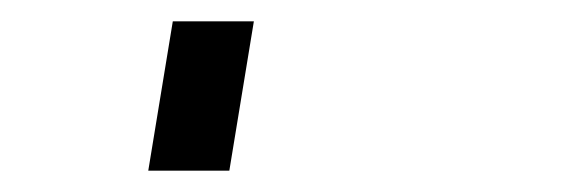

<svg xmlns="http://www.w3.org/2000/svg" viewBox="-20 60 540 180"><path d="M119 220 142 80H218L195 220Z"/></svg>

Font: Iosevka Algr
Style: Italic
Weight: 400
Italic angle: -9°
Monospace: yes
Designer: Belleve Invis
Foundry: Belleve Invis
Version: Version 26.0.2; ttfautohint (v1.8.3)